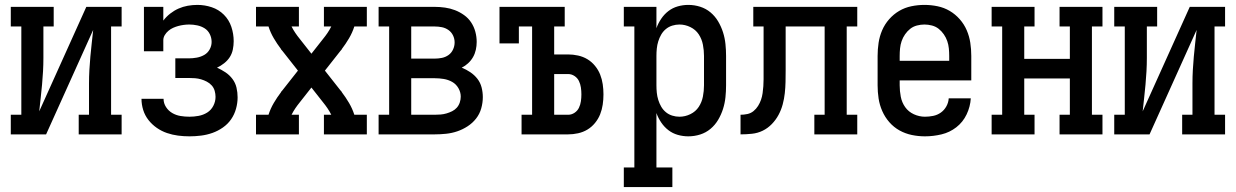

<svg xmlns="http://www.w3.org/2000/svg" viewBox="-20 -548 5040 783"><path d="M24 0V-80H67V-440H24V-520H199V-440H157V-312Q157 -285 155.5 -257.5Q154 -230 151.5 -203Q149 -176 146 -149Q143 -122 140 -94L332 -520H476V-440H433V-80H476V0H301V-80H343V-208Q343 -235 344.5 -262.5Q346 -290 348.5 -317Q351 -344 354 -371Q357 -398 360 -426L168 0Z M753 8Q729 8 706 5Q683 2 661 -5.5Q639 -13 619.5 -26.5Q600 -40 585.5 -58.5Q571 -77 564 -99.5Q557 -122 557 -145H647Q647 -127 657 -111.5Q667 -96 682.5 -87Q698 -78 716 -75Q734 -72 753 -72Q771 -72 790 -75.5Q809 -79 825 -89Q841 -99 850 -116.5Q859 -134 859 -153Q859 -165 855.5 -177.5Q852 -190 843.5 -199.5Q835 -209 823.5 -215Q812 -221 800 -224.5Q788 -228 775.5 -229Q763 -230 750 -230H695V-310H750Q766 -310 782.5 -313Q799 -316 813 -324Q827 -332 835 -346.5Q843 -361 843 -377Q843 -394 835.5 -409Q828 -424 814.5 -432.5Q801 -441 784.5 -444.5Q768 -448 752 -448Q741 -448 729.5 -446.5Q718 -445 707 -442Q696 -439 686 -434.5Q676 -430 667 -422.5Q658 -415 652 -405Q646 -395 646 -384V-339H567V-520H646V-464Q658 -480 674 -492.5Q690 -505 708 -513Q726 -521 745.5 -524.5Q765 -528 785 -528Q815 -528 843.5 -518.5Q872 -509 893 -488Q914 -467 923.5 -438.5Q933 -410 933 -380Q933 -363 929.5 -346Q926 -329 917 -315Q908 -301 894 -290Q880 -279 865 -272Q883 -264 899.5 -253Q916 -242 928 -226Q940 -210 944.5 -190.5Q949 -171 949 -151Q949 -128 942.5 -104.5Q936 -81 922.5 -61.5Q909 -42 889 -28Q869 -14 846.5 -6Q824 2 800 5Q776 8 753 8Z M1024 0V-80H1075Q1083 -105 1096.5 -128Q1110 -151 1126 -172V-173Q1128 -175 1129 -176.5Q1130 -178 1132 -180L1195 -260L1132 -340Q1130 -342 1129 -343.5Q1128 -345 1126 -347V-348Q1110 -369 1096.5 -392Q1083 -415 1075 -440H1024V-520H1199V-440H1169Q1176 -426 1184.5 -413.5Q1193 -401 1202 -390L1250 -329L1298 -390Q1307 -401 1315.5 -413.5Q1324 -426 1331 -440H1301V-520H1476V-440H1425Q1417 -415 1403.5 -392Q1390 -369 1374 -348V-347Q1372 -345 1371 -343.5Q1370 -342 1368 -340L1305 -260L1368 -180Q1370 -178 1371 -176.5Q1372 -175 1374 -173V-172Q1390 -151 1403.5 -128Q1417 -105 1425 -80H1476V0H1301V-80H1331Q1324 -94 1315.5 -106.5Q1307 -119 1298 -130L1250 -191L1202 -130Q1193 -119 1184.5 -106.5Q1176 -94 1169 -80H1199V0Z M1524 0V-80H1567V-440H1524V-520H1753Q1774 -520 1795 -517Q1816 -514 1835.5 -506.5Q1855 -499 1872.5 -486.5Q1890 -474 1901.5 -456.5Q1913 -439 1918.5 -418.5Q1924 -398 1924 -377Q1924 -361 1920.5 -345Q1917 -329 1909 -315Q1901 -301 1889 -290Q1877 -279 1863 -272Q1881 -265 1898 -253.5Q1915 -242 1927 -226.5Q1939 -211 1944 -191.5Q1949 -172 1949 -152Q1949 -129 1942.5 -106Q1936 -83 1921.5 -64.5Q1907 -46 1887 -33Q1867 -20 1845 -12.5Q1823 -5 1799.5 -2.5Q1776 0 1753 0ZM1753 -309Q1768 -309 1782.5 -312Q1797 -315 1809 -323.5Q1821 -332 1827.5 -346Q1834 -360 1834 -375Q1834 -390 1827.5 -403.5Q1821 -417 1809 -425.5Q1797 -434 1782.5 -437Q1768 -440 1753 -440H1657V-309ZM1657 -80H1753Q1765 -80 1777 -81Q1789 -82 1801 -85.5Q1813 -89 1824 -94.5Q1835 -100 1843 -109Q1851 -118 1855 -130Q1859 -142 1859 -154Q1859 -172 1849.5 -188.5Q1840 -205 1824 -214Q1808 -223 1789.5 -226Q1771 -229 1753 -229H1657Z M2107 0V-80H2150V-440H2096V-371H2017V-520H2283V-440H2240V-326H2297Q2317 -326 2337.5 -321.5Q2358 -317 2375.5 -306.5Q2393 -296 2406.5 -279.5Q2420 -263 2427.5 -244Q2435 -225 2438 -204.5Q2441 -184 2441 -163Q2441 -142 2438 -121.5Q2435 -101 2427.5 -82Q2420 -63 2406.5 -46.5Q2393 -30 2375.5 -19.5Q2358 -9 2337.5 -4.5Q2317 0 2297 0ZM2297 -80Q2311 -80 2323 -88Q2335 -96 2341 -108.5Q2347 -121 2349 -135Q2351 -149 2351 -163Q2351 -177 2349 -191Q2347 -205 2341 -217.5Q2335 -230 2323 -238Q2311 -246 2297 -246H2240V-80Z M2524 215V135H2567V-440H2524V-520H2657V-433Q2664 -453 2676.5 -471.5Q2689 -490 2706 -503Q2723 -516 2744 -522Q2765 -528 2787 -528Q2812 -528 2835.5 -520.5Q2859 -513 2877.5 -497.5Q2896 -482 2908.5 -461Q2921 -440 2928.5 -416.5Q2936 -393 2938.5 -368.5Q2941 -344 2941 -320V-200Q2941 -176 2938.5 -151.5Q2936 -127 2928.5 -103.5Q2921 -80 2908.5 -59Q2896 -38 2877.5 -22.5Q2859 -7 2835.5 0.5Q2812 8 2787 8Q2765 8 2744 2Q2723 -4 2706 -17Q2689 -30 2676.5 -48.5Q2664 -67 2657 -87V135H2722V215ZM2751 -72Q2774 -72 2795.5 -82.5Q2817 -93 2829.5 -112Q2842 -131 2846.5 -154Q2851 -177 2851 -200V-320Q2851 -343 2846.5 -366Q2842 -389 2829.5 -408Q2817 -427 2795.5 -437.5Q2774 -448 2751 -448Q2736 -448 2721.5 -443.5Q2707 -439 2695.5 -429.5Q2684 -420 2676.5 -407Q2669 -394 2664.5 -379.5Q2660 -365 2658.5 -350Q2657 -335 2657 -320V-200Q2657 -185 2658.5 -170Q2660 -155 2664.5 -140.5Q2669 -126 2676.5 -113Q2684 -100 2695.5 -90.5Q2707 -81 2721.5 -76.5Q2736 -72 2751 -72Z M3000 0V-80Q3014 -80 3028 -83Q3042 -86 3053 -95Q3064 -104 3071.5 -116Q3079 -128 3083.5 -141Q3088 -154 3090 -168Q3092 -182 3093 -196.5Q3094 -211 3094 -225Q3094 -239 3094 -253V-440H3052V-520H3476V-440H3433V-80H3476V0H3301V-80H3343V-440H3184V-261Q3184 -237 3183.5 -214Q3183 -191 3180.5 -168Q3178 -145 3172 -122.5Q3166 -100 3155 -79.5Q3144 -59 3127.5 -42Q3111 -25 3090.5 -15Q3070 -5 3046.5 -2.5Q3023 0 3000 0Z M3752 8Q3725 8 3698.5 2.5Q3672 -3 3648.5 -16Q3625 -29 3607 -49.5Q3589 -70 3578 -95Q3567 -120 3563 -146.5Q3559 -173 3559 -200V-320Q3559 -347 3563 -373.5Q3567 -400 3577.5 -424.5Q3588 -449 3606 -469.5Q3624 -490 3647 -503.5Q3670 -517 3696.5 -522.5Q3723 -528 3750 -528Q3777 -528 3803.5 -522.5Q3830 -517 3853 -503.5Q3876 -490 3894 -469.5Q3912 -449 3922.5 -424.5Q3933 -400 3937 -373.5Q3941 -347 3941 -320V-220H3649V-200Q3649 -177 3653.5 -153.5Q3658 -130 3671.5 -111Q3685 -92 3707 -82Q3729 -72 3752 -72Q3769 -72 3786 -75.5Q3803 -79 3817 -89Q3831 -99 3839.5 -114.5Q3848 -130 3849 -147H3939Q3937 -113 3922 -81.5Q3907 -50 3880 -29Q3853 -8 3819.5 0Q3786 8 3752 8ZM3649 -300H3851V-320Q3851 -335 3849.5 -350.5Q3848 -366 3843 -380.5Q3838 -395 3829 -408Q3820 -421 3808 -430.5Q3796 -440 3780.5 -444Q3765 -448 3750 -448Q3735 -448 3719.5 -444Q3704 -440 3692 -430.5Q3680 -421 3671 -408Q3662 -395 3657 -380.5Q3652 -366 3650.5 -350.5Q3649 -335 3649 -320Z M4024 0V-80H4067V-440H4024V-520H4199V-440H4157V-308H4343V-440H4301V-520H4476V-440H4433V-80H4476V0H4301V-80H4343V-228H4157V-80H4199V0Z M4524 0V-80H4567V-440H4524V-520H4699V-440H4657V-312Q4657 -285 4655.5 -257.5Q4654 -230 4651.5 -203Q4649 -176 4646 -149Q4643 -122 4640 -94L4832 -520H4976V-440H4933V-80H4976V0H4801V-80H4843V-208Q4843 -235 4844.5 -262.5Q4846 -290 4848.5 -317Q4851 -344 4854 -371Q4857 -398 4860 -426L4668 0Z"/></svg>

Font: Iosevka Curly Slab Medium
Style: Regular
Weight: 500
Monospace: yes
Designer: Belleve Invis
Foundry: Belleve Invis
Version: Version 22.1.2; ttfautohint (v1.8.4)